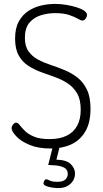

<svg xmlns="http://www.w3.org/2000/svg" viewBox="-20 -752 527 980"><path d="M238 6Q174 6 129.5 -13Q85 -32 62 -57.5Q39 -83 39 -98Q39 -104 43 -111Q47 -118 52 -122Q57 -126 62 -126Q71 -126 80.5 -113.5Q90 -101 107 -84Q124 -67 154 -54.5Q184 -42 233 -42Q284 -42 319.5 -59Q355 -76 373.5 -109.5Q392 -143 392 -192Q392 -244 373.5 -275.5Q355 -307 325.5 -326.5Q296 -346 260.5 -358.5Q225 -371 189.5 -384Q154 -397 124 -416.5Q94 -436 75.5 -469Q57 -502 57 -555Q57 -609 76.5 -643.5Q96 -678 127 -697.5Q158 -717 193 -724.5Q228 -732 261 -732Q291 -732 319.5 -727Q348 -722 372 -714.5Q396 -707 410 -697Q424 -687 424 -676Q424 -670 421 -663.5Q418 -657 413 -652Q408 -647 401 -647Q393 -647 377 -656.5Q361 -666 333 -675.5Q305 -685 260 -685Q224 -685 188.5 -674Q153 -663 130 -636Q107 -609 107 -559Q107 -516 125.5 -490Q144 -464 174 -448Q204 -432 239 -420.5Q274 -409 310 -394Q346 -379 375.5 -356Q405 -333 423.5 -295Q442 -257 442 -197Q442 -126 415.5 -81Q389 -36 343.5 -15Q298 6 238 6ZM278 208Q265 208 247 205.5Q229 203 215.5 197.5Q202 192 202 184Q202 180 204 175Q206 170 209 166.5Q212 163 216 163Q221 163 234 169.5Q247 176 272 176Q302 176 314 164Q326 152 326 136Q326 114 308 104Q290 94 259 92L226 90L251 -9H286L268 63Q319 64 341 85.5Q363 107 363 134Q363 152 353.5 169Q344 186 325 197Q306 208 278 208Z"/></svg>

Font: Dosis ExtraLight Light
Style: Regular
Weight: 300
Version: Version 3.001; ttfautohint (v1.8.2)